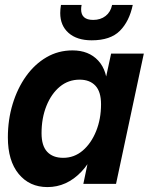

<svg xmlns="http://www.w3.org/2000/svg" viewBox="-20 -748 621 781"><path d="M173 13Q100 13 56 -40.5Q12 -94 12 -189Q12 -261 31.5 -325Q51 -389 86 -438Q121 -487 169 -515Q217 -543 275 -543Q341 -543 379.5 -501.5Q418 -460 417 -383L393 -224Q370 -111 310.5 -49Q251 13 173 13ZM237 -106Q282 -106 316.5 -135.5Q351 -165 371 -214.5Q391 -264 391 -324Q391 -375 368 -399.5Q345 -424 304 -424Q258 -424 223.5 -395.5Q189 -367 169 -317.5Q149 -268 149 -206Q149 -155 172 -130.5Q195 -106 237 -106ZM319 0 348 -139 394 -265 403 -396 432 -530H565L452 0ZM353 -584Q293 -584 259 -614Q225 -644 225 -695Q225 -710 228 -728H312Q311 -724 310.5 -719Q310 -714 310 -710Q310 -667 359 -667Q389 -667 409.5 -683Q430 -699 436 -728H520Q506 -661 467.5 -622.5Q429 -584 353 -584Z"/></svg>

Font: Radio Canada Big SemiBold
Style: Italic
Weight: 600
Italic angle: -12°
Designer: Étienne Aubert Bonn
Foundry: Coppers and Brasses
Version: Version 1.001